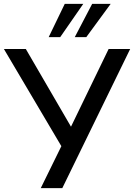

<svg xmlns="http://www.w3.org/2000/svg" viewBox="-27 -972 692 992"><path d="M183.6 0 290 -216.8 -6.8 -718.8H106.4L339.8 -317.4L534.2 -718.8H645.5L294.9 0ZM224.6 -780.3 307.6 -952.1H403.3L284.2 -780.3ZM359.4 -780.3 449.2 -952.1H544.9L418.9 -780.3Z"/></svg>

Font: Min Sans Medium
Style: Regular
Weight: 500
Designer: Jinseong-Kim, NotoSansCJK, Nunito
Foundry: Jinseong-Kim
Version: Version 1.400;Glyphs 3.1.2 (3151)